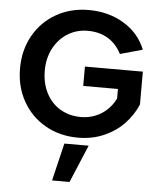

<svg xmlns="http://www.w3.org/2000/svg" viewBox="-62 -760 885 1070"><g transform="rotate(5 380.5 -225.0)"><path d="M37.4 -350Q37.4 -452.5 83.4 -534Q129.3 -615.5 210.1 -661.3Q290.8 -707 391.4 -707Q502 -707 588 -655.2Q674 -603.5 710 -512.9L584.9 -477.9Q555.5 -534.7 507.4 -562.9Q459.3 -591 395.9 -591Q334 -591 283.9 -560.1Q233.8 -529.1 204.8 -474Q175.9 -418.8 175.9 -350Q175.9 -278.6 204.3 -223.7Q232.8 -168.8 283.4 -138.9Q334.1 -109 399 -109Q441.9 -109 479 -123.9Q516.2 -138.9 544.8 -166Q573.5 -193.2 591 -229.6V-282.7H396.9V-391.1H720.9V-207.3Q695.9 -147.9 649.7 -99.2Q603.4 -50.5 537.4 -21.7Q471.4 7 392.4 7Q291.4 7 210.6 -38.5Q129.8 -84 83.6 -165.5Q37.4 -247 37.4 -350ZM320.1 46.4H456L367.5 257H269.7Z"/></g></svg>

Font: AF Albert Sans Medium
Style: Regular
Weight: 500
Designer: Andreas Rasmussen
Foundry: a.Foundry
Version: Version 1.300;Glyphs 3.2 (3231)